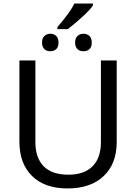

<svg xmlns="http://www.w3.org/2000/svg" viewBox="-20 -1056 771 1086"><path d="M640.1 -713.9V-252Q640.1 -129.9 566.4 -60.1Q492.7 9.8 361.8 9.8Q232.4 9.8 161.1 -60.8Q89.8 -131.3 89.8 -253.9V-713.9H180.2V-251Q180.2 -163.6 226.8 -115.7Q273.4 -67.9 367.2 -67.9Q455.6 -67.9 503.2 -115.2Q550.8 -162.6 550.8 -252V-713.9ZM499 -814.9Q499 -791.5 486.6 -778.8Q474.1 -766.1 451.7 -766.1Q429.2 -766.1 417 -779.3Q404.8 -792.5 404.8 -814.9Q404.8 -840.8 418.9 -853Q433.1 -865.2 451.7 -865.2Q471.7 -865.2 485.4 -853Q499 -840.8 499 -814.9ZM311 -814.9Q311 -789.1 297.4 -777.6Q283.7 -766.1 264.6 -766.1Q242.2 -766.1 230 -779.3Q217.8 -792.5 217.8 -814.9Q217.8 -840.8 231.9 -853Q246.1 -865.2 264.6 -865.2Q283.7 -865.2 297.4 -853Q311 -840.8 311 -814.9ZM304.7 -902.8Q377.4 -987.3 400.9 -1036.1H505.9V-1025.9Q478 -982.4 363.8 -891.1H304.7Z"/></svg>

Font: Noto Sans Southeast Asian
Style: Regular
Weight: 400
Designer: Monotype Design Team
Foundry: Monotype Imaging Inc.
Version: Version 1.06 uh; ttfautohint (v1.4.1)